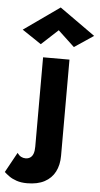

<svg xmlns="http://www.w3.org/2000/svg" viewBox="-158 -780 552 1058"><g transform="rotate(5 118.5 -251.5)"><path d="M-33 77 -94 188Q-83 198 -66.5 210Q-50 222 -25 230.5Q0 239 33 239Q91 239 129.5 218.5Q168 198 187.5 160.5Q207 123 207 72V-460H61V34Q61 58 55.5 73Q50 88 39 95.5Q28 103 13 103Q0 103 -11.5 97Q-23 91 -33 77ZM134 -616 225 -531 331 -602 134 -742 -64 -602 42 -531Z"/></g></svg>

Font: Glinicke Jost Bold
Style: Bold
Weight: 700
Version: Version 3.710